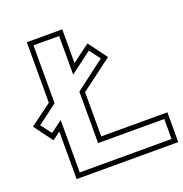

<svg xmlns="http://www.w3.org/2000/svg" viewBox="-162 -829 914 957"><g transform="rotate(-20 295.0 -350.0)"><path d="M47 -245 109 -291V-13H596V-119H245V-392L402 -511L359 -568L245 -482V-687H109V-380L4 -301ZM-32 -307 83 -392V-713H271V-534L365 -604L438 -505L271 -380V-145H622V13H83V-239L41 -208Z"/></g></svg>

Font: CMG Sans Outline
Style: Outline
Weight: 700
Designer: Julieta Ulanovsky
Foundry: Julieta Ulanovsky
Version: Version 7.200